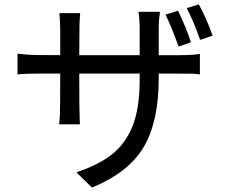

<svg xmlns="http://www.w3.org/2000/svg" viewBox="-20 -808 1040 877"><path d="M894 -626Q866 -707 833 -771L888 -788Q925 -721 951 -645ZM400 49 329 -21Q424 -52 487 -99.5Q550 -147 584 -228.5Q618 -310 618 -444V-472H342Q342 -299 344 -266L345 -240H250Q252 -255 253.5 -280.5Q255 -306 255 -472H163Q95 -472 60 -468V-563Q74 -561 103.5 -558.5Q133 -556 255 -556V-673Q255 -712 251 -748H346V-741Q342 -721 342 -556H618V-670Q618 -729 612 -754H710V-745Q705 -720 705 -670V-556H799Q863 -556 893 -562V-468Q878 -471 854.5 -471.5Q831 -472 705 -472V-450Q705 -254 637 -137.5Q569 -21 400 49ZM796 -595Q759 -696 736 -741L793 -759Q832 -679 852 -615Z"/></svg>

Font: LXGW 975 Gothic SC
Style: Regular
Weight: 400
Version: Version 2.01;February 25, 2021